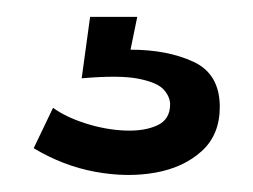

<svg xmlns="http://www.w3.org/2000/svg" viewBox="-20 -28 301 228"><path d="M20 148 43 100Q58 111 81.5 118.5Q105 126 128 127Q151 128 166.5 121Q182 114 182 96Q182 87 174.5 78.5Q167 70 144.5 65.5Q122 61 77 65L87 -8H143L135 31Q179 31 210 45.5Q241 60 241 99Q241 132 219.5 151.5Q198 171 164.5 177Q131 183 93 176Q55 169 20 148Z"/></svg>

Font: Bricolage Grotesque 48pt Light
Style: Regular
Weight: 300
Designer: Mathieu Triay
Foundry: Atelier Triay
Version: Version 1.000; ttfautohint (v1.8.4.7-5d5b);gftools[0.9.32]